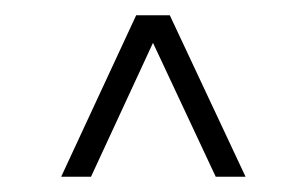

<svg xmlns="http://www.w3.org/2000/svg" viewBox="-20 -710 401 251"><path d="M60 -479 158 -690H202L301 -479H262L180 -654L99 -479Z"/></svg>

Font: Big Shoulders Text Thin
Style: Regular
Weight: 100
Designer: Patric King
Foundry: XO Type Co
Version: Version 1.000; ttfautohint (v1.8.2)